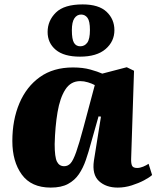

<svg xmlns="http://www.w3.org/2000/svg" viewBox="-20 -837 710 871"><path d="M575 -119Q574 -98 578.5 -86.5Q583 -75 602 -75Q615 -75 629.5 -81Q644 -87 654 -94L670 -43Q658 -32 633.5 -19Q609 -6 577.5 4Q546 14 514 14Q461 14 429 -15.5Q397 -45 406 -108L438 -308L427 -309L393 -189Q382 -148 369.5 -111.5Q357 -75 338 -47Q319 -19 288.5 -2.5Q258 14 210 14Q122 14 79 -45Q36 -104 36 -197Q36 -293 68 -368.5Q100 -444 161 -487.5Q222 -531 311 -531Q356 -531 390 -521.5Q424 -512 444 -503L555 -532L588 -516ZM271 -83Q288 -83 300 -96Q312 -109 325.5 -147Q339 -185 359 -260L410 -451Q397 -458 379 -463.5Q361 -469 344 -469Q301 -469 276.5 -431Q252 -393 241 -328Q230 -263 228 -183Q228 -124 238.5 -103.5Q249 -83 271 -83ZM343 -580Q270 -580 233 -611Q196 -642 196 -692Q196 -743 233.5 -780Q271 -817 355 -817Q428 -817 463.5 -783.5Q499 -750 499 -700Q499 -649 459 -614.5Q419 -580 343 -580ZM344 -627Q364 -627 376 -643.5Q388 -660 388 -701Q388 -741 377 -756Q366 -771 348 -771Q329 -771 317.5 -754Q306 -737 306 -700Q306 -659 315.5 -643Q325 -627 344 -627Z"/></svg>

Font: Literata 36pt ExtraBold
Style: Italic
Weight: 800
Italic angle: -2°
Designer: Latin by Veronika Burian and Jose Scaglione. Greek by Irene Vlachou. Cyrillic by Vera Evstafieva
Foundry: TypeTogether
Version: Version 3.002